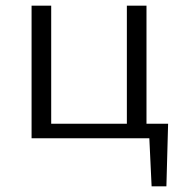

<svg xmlns="http://www.w3.org/2000/svg" viewBox="-20 -486 650 675"><path d="M571 -51 565 169H513L505 0H91V-466H160V-51H426V-466H495V-51Z"/></svg>

Font: EauTestSC
Style: Regular
Weight: 400
Designer: Christian Thalmann (Catharsis Fonts)
Version: Version 0.001;PS 000.001;hotconv 1.0.88;makeotf.lib2.5.64775